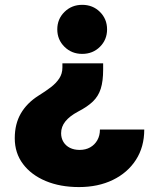

<svg xmlns="http://www.w3.org/2000/svg" viewBox="-20 -552 644 787"><path d="M402.8 -292.5V-266.6Q402.8 -219.7 393.1 -188.7Q383.3 -157.7 360.8 -136Q338.4 -114.3 299.3 -94.2Q265.6 -76.2 248 -54.4Q230.5 -32.7 230.5 -5.9Q230.5 14.2 240 29.8Q249.5 45.4 266.6 54Q283.7 62.5 306.2 62.5Q331.1 62.5 349.6 52Q368.2 41.5 378.9 22.7Q389.6 3.9 389.6 -21H571.3Q571.3 50.3 537.1 103.3Q502.9 156.2 442.6 185.5Q382.3 214.8 303.7 214.8Q226.6 214.8 167.2 189.9Q107.9 165 74.2 120.1Q40.5 75.2 40.5 14.6Q40.5 -43.9 65.4 -86.9Q90.3 -129.9 138.2 -160.2Q166.5 -177.7 188.2 -194.3Q210 -210.9 222.9 -230.5Q235.8 -250 235.8 -275.4V-292.5ZM316.9 -532.2Q360.4 -532.2 389.6 -503.2Q418.9 -474.1 418.9 -431.6Q418.9 -389.2 389.6 -360.1Q360.4 -331.1 316.9 -331.1Q273.9 -331.1 244.4 -360.1Q214.8 -389.2 214.8 -431.6Q214.8 -474.1 244.4 -503.2Q273.9 -532.2 316.9 -532.2Z"/></svg>

Font: Inter 28pt Black
Style: Regular
Weight: 900
Designer: Rasmus Andersson
Foundry: rsms
Version: Version 4.001;git-66647c0bb